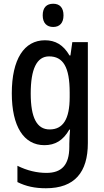

<svg xmlns="http://www.w3.org/2000/svg" viewBox="-20 -765 557 1025"><path d="M264 -745C229 -745 208 -725 208 -683C208 -642 230 -621 264 -621C298 -621 319 -642 319 -683C319 -724 299 -745 264 -745ZM220 -550C109 -550 43 -449 43 -267C43 -90 107 10 217 10C274 10 317 -15 350 -73H354C352 -49 350 -18 350 4V19C350 117 308 158 228 158C178 158 125 146 73 120V207C119 230 167 240 225 240C379 240 449 154 449 -1V-540H366L356 -469H351C318 -526 275 -550 220 -550ZM242 -464C317 -464 352 -407 352 -271V-247C352 -128 316 -74 245 -74C177 -74 144 -136 144 -266C144 -396 176 -464 242 -464Z"/></svg>

Font: Noto Sans Sinhala UI Condensed Medium
Style: Regular
Weight: 500
Width: 3
Designer: Jelle Bosma - Monotype Design Team
Foundry: Monotype Imaging Inc.
Version: Version 2.006